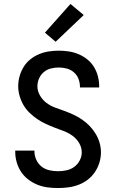

<svg xmlns="http://www.w3.org/2000/svg" viewBox="-20 -938 590 970"><path d="M273 12Q246 12 219.5 8.5Q193 5 168.5 -5Q144 -15 122.5 -31.5Q101 -48 86.5 -70Q72 -92 64.5 -118Q57 -144 57 -170V-177H154V-173Q154 -151 163.5 -130.5Q173 -110 190 -96.5Q207 -83 229 -78Q251 -73 273 -73Q294 -73 315.5 -77.5Q337 -82 354.5 -94.5Q372 -107 382.5 -127Q393 -147 393 -168Q393 -193 380 -215Q367 -237 346.5 -252Q326 -267 303 -275.5Q280 -284 256.5 -293Q233 -302 210.5 -312.5Q188 -323 167.5 -337Q147 -351 129 -368.5Q111 -386 98.5 -407.5Q86 -429 79 -453.5Q72 -478 72 -503Q72 -528 79 -553Q86 -578 99.5 -600Q113 -622 133 -638Q153 -654 176.5 -664Q200 -674 225.5 -678Q251 -682 277 -682Q303 -682 328.5 -678Q354 -674 377.5 -664Q401 -654 421 -638Q441 -622 454.5 -600Q468 -578 474.5 -553Q481 -528 481 -502V-496H384V-499Q384 -520 376.5 -539.5Q369 -559 353.5 -572.5Q338 -586 318 -591.5Q298 -597 277 -597Q257 -597 237 -592Q217 -587 201.5 -574Q186 -561 177.5 -542Q169 -523 169 -502Q169 -478 182 -455.5Q195 -433 215 -418Q235 -403 258.5 -394.5Q282 -386 305.5 -377.5Q329 -369 351.5 -358.5Q374 -348 394.5 -334Q415 -320 432.5 -302Q450 -284 463 -262.5Q476 -241 483 -217Q490 -193 490 -168Q490 -142 482 -116Q474 -90 459 -68Q444 -46 423 -30Q402 -14 377 -4.5Q352 5 325.5 8.5Q299 12 273 12ZM261 -727 207 -773 336 -918 403 -862Z"/></svg>

Font: Lode Dark Term
Style: Bold
Weight: 700
Monospace: yes
Designer: Belleve Invis
Foundry: Belleve Invis
Version: Version 29.2.0